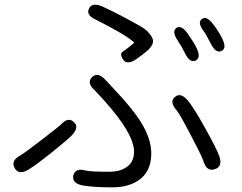

<svg xmlns="http://www.w3.org/2000/svg" viewBox="-20 -772 1040 825"><path d="M463 33Q382 33 336 25Q288 16 295 -18Q303 -52 350 -39Q368 -34 452 -34Q493 -34 521 -52Q556 -74 556 -120Q556 -198 425 -343Q392 -379 388 -383Q351 -415 375 -440Q399 -465 433 -429L472 -387Q549 -306 585 -248Q630 -176 630 -113Q630 -32 572 5Q528 33 463 33ZM102 -43Q60 -18 43 -50Q25 -81 67 -104Q82 -112 158 -170.5Q234 -229 241 -236Q273 -271 297 -248Q322 -226 289 -191Q271 -172 205 -119Q131 -60 102 -43ZM903 -45Q868 -33 854 -80Q847 -102 801 -189Q751 -285 739 -298Q707 -334 731 -355Q756 -377 787 -340Q810 -314 863 -219Q911 -132 922 -102Q938 -56 903 -45ZM566 -518Q526 -491 509 -516Q493 -541 507.5 -550Q522 -559 554 -586Q558 -589 554 -592Q526 -615 483 -639Q462 -651 441 -662Q400 -684 393 -687Q349 -706 362 -734Q374 -763 418 -745Q445 -733 511 -699Q586 -659 601 -648Q627 -628 636 -605Q644 -581 612 -553Q598 -541 566 -518ZM821 -512Q796 -500 775 -543Q760 -574 744 -597Q717 -637 738 -652Q759 -666 787 -627Q814 -588 824 -567Q845 -524 821 -512ZM932 -553Q908 -541 886 -584Q864 -627 856 -637Q827 -675 847 -690Q867 -706 896 -668Q920 -637 934 -608Q956 -565 932 -553Z"/></svg>

Font: Resource Han Rounded KR Normal
Style: Regular
Weight: 350
Designer: Cyano Hao (round all glyphs); Ryoko NISHIZUKA 西塚涼子 (kana, bopomofo & ideographs); Paul D. Hunt (Latin, Greek & Cyrillic)
Foundry: Cyano Hao
Version: 0.990